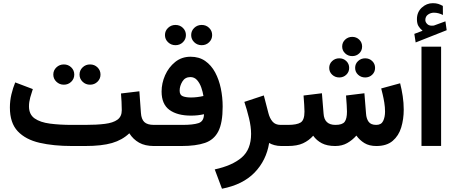

<svg xmlns="http://www.w3.org/2000/svg" viewBox="-20 -908 2832 1194"><path d="M474.6 -444.3Q474.6 -470.7 493.7 -489Q512.7 -507.3 540 -507.3Q567.4 -507.3 586.2 -489Q605 -470.7 605 -444.3Q605 -418 586.2 -399.7Q567.4 -381.3 540 -381.3Q512.7 -381.3 493.7 -399.7Q474.6 -418 474.6 -444.3ZM311.5 -444.3Q311.5 -470.7 330.8 -489Q350.1 -507.3 377 -507.3Q404.3 -507.3 423.1 -489Q441.9 -470.7 441.9 -444.3Q441.9 -418 423.1 -399.7Q404.3 -381.3 377 -381.3Q350.1 -381.3 330.8 -399.7Q311.5 -418 311.5 -444.3ZM732.4 -326.7 846.7 -340.3 856.4 -205.6Q858.9 -167 877.4 -149.2Q896 -131.3 937.5 -131.3H948.7V0H937.5Q881.8 0 845 -20.8Q808.1 -41.5 784.2 -79.1Q740.2 -37.1 676.5 -18.6Q612.8 0 508.8 0H427.2Q313 0 226.1 -20Q139.2 -40 90.3 -91.8Q41.5 -143.6 41.5 -239.3Q41.5 -281.2 51 -321.3Q60.5 -361.3 74.7 -395.5L184.1 -354Q176.3 -331.5 168.2 -302.5Q160.2 -273.4 160.2 -246.6Q160.2 -196.3 195.3 -171.6Q230.5 -147 291 -139.2Q351.6 -131.3 427.2 -131.3H508.8Q581.1 -131.3 632.1 -137.7Q683.1 -144 710.2 -163.6Q737.3 -183.1 737.3 -222.7Q737.3 -247.1 735.8 -275.4Q734.4 -303.7 732.4 -326.7Z M1168.9 -689.9Q1168.9 -716.3 1188 -734.6Q1207 -752.9 1234.4 -752.9Q1261.7 -752.9 1280.5 -734.6Q1299.3 -716.3 1299.3 -689.9Q1299.3 -663.6 1280.5 -645.3Q1261.7 -627 1234.4 -627Q1207 -627 1188 -645.3Q1168.9 -663.6 1168.9 -689.9ZM1005.9 -689.9Q1005.9 -716.3 1025.1 -734.6Q1044.4 -752.9 1071.3 -752.9Q1098.6 -752.9 1117.4 -734.6Q1136.2 -716.3 1136.2 -689.9Q1136.2 -663.6 1117.4 -645.3Q1098.6 -627 1071.3 -627Q1044.4 -627 1025.1 -645.3Q1005.9 -663.6 1005.9 -689.9ZM1114.7 -131.3Q1180.7 -131.3 1214.4 -142.3Q1248 -153.3 1248.5 -197.8Q1211.4 -189 1168 -189Q1082.5 -189 1033.7 -224.6Q984.9 -260.3 984.9 -338.9Q984.9 -390.6 1006.8 -440.2Q1028.8 -489.7 1069.3 -522.5Q1109.9 -555.2 1165 -555.2Q1218.3 -555.2 1256.1 -528.8Q1293.9 -502.4 1317.9 -457.8Q1341.8 -413.1 1353.3 -357.9Q1364.7 -302.7 1364.7 -245.1Q1364.7 -144.5 1337.9 -91.6Q1311 -38.6 1254.6 -19.3Q1198.2 0 1108.9 0H929.2V-131.3ZM1167.5 -301.8Q1205.1 -301.8 1245.1 -311Q1241.2 -336.4 1231.7 -363.8Q1222.2 -391.1 1205.6 -409.9Q1189 -428.7 1164.1 -428.7Q1130.9 -428.7 1114 -400.9Q1097.2 -373 1097.2 -344.2Q1097.2 -316.9 1117.2 -309.3Q1137.2 -301.8 1167.5 -301.8Z M1730.5 0Q1706.5 0 1686.8 -5.4Q1667 -10.7 1653.8 -19Q1636.2 89.8 1563 165.3Q1489.7 240.7 1360.4 265.6L1315.4 145.5Q1423.8 122.1 1482.7 71.8Q1541.5 21.5 1541.5 -75.7Q1541.5 -119.6 1528.6 -173.1Q1515.6 -226.6 1499.5 -274.4L1620.6 -314.5L1648.9 -205.6Q1657.2 -172.4 1674.8 -151.9Q1692.4 -131.3 1725.1 -131.3H1744.1V0Z M2107.9 -618.7Q2107.9 -644 2126.2 -661.4Q2144.5 -678.7 2170.4 -678.7Q2196.3 -678.7 2214.1 -661.4Q2231.9 -644 2231.9 -618.7Q2231.9 -593.3 2214.1 -576.2Q2196.3 -559.1 2170.4 -559.1Q2144.5 -559.1 2126.2 -576.4Q2107.9 -593.8 2107.9 -618.7ZM2188.5 -485.8Q2188.5 -511.2 2206.8 -528.3Q2225.1 -545.4 2251 -545.4Q2276.9 -545.4 2294.7 -528.3Q2312.5 -511.2 2312.5 -485.8Q2312.5 -460.4 2294.7 -443.4Q2276.9 -426.3 2251 -426.3Q2225.1 -426.3 2206.8 -443.4Q2188.5 -460.4 2188.5 -485.8ZM2027.3 -485.8Q2027.3 -511.2 2045.7 -528.3Q2064 -545.4 2089.8 -545.4Q2115.7 -545.4 2133.5 -528.3Q2151.4 -511.2 2151.4 -485.8Q2151.4 -460.4 2133.5 -443.4Q2115.7 -426.3 2089.8 -426.3Q2064 -426.3 2045.7 -443.4Q2027.3 -460.4 2027.3 -485.8ZM2064.9 0Q2014.2 0 1981.2 -17.3Q1948.2 -34.7 1927.7 -64Q1901.4 -34.2 1864.7 -17.1Q1828.1 0 1769.5 0H1724.6V-131.3H1770.5Q1825.7 -131.3 1849.6 -146.2Q1873.5 -161.1 1873.5 -213.9Q1873.5 -225.1 1871.8 -255.6Q1870.1 -286.1 1867.7 -314L1981.9 -328.1L1992.2 -201.7Q1996.6 -131.3 2065.9 -131.3Q2108.9 -131.3 2123.3 -150.4Q2137.7 -169.4 2137.7 -213.9Q2137.7 -224.6 2136 -255.4Q2134.3 -286.1 2131.8 -314L2246.1 -328.1L2256.3 -201.7Q2258.3 -169.9 2272.5 -150.6Q2286.6 -131.3 2319.8 -131.3Q2351.1 -131.3 2362.8 -155.8Q2374.5 -180.2 2374.5 -213.9Q2374.5 -241.2 2369.9 -269.8Q2365.2 -298.3 2359.4 -322.3Q2353.5 -346.2 2350.6 -357.9L2468.3 -390.1Q2478 -352.5 2484.4 -310.3Q2490.7 -268.1 2490.7 -226.1Q2490.7 -167 2475.1 -115.5Q2459.5 -64 2422.1 -32Q2384.8 0 2320.3 0Q2275.9 0 2246.1 -18.3Q2216.3 -36.6 2196.3 -64.9Q2170.9 -36.1 2138.9 -18.1Q2106.9 0 2064.9 0Z M2607.9 -716.8Q2591.3 -730.5 2582 -746.3Q2572.8 -762.2 2572.8 -789.1Q2572.8 -832.5 2602.8 -860.4Q2632.8 -888.2 2671.4 -888.2Q2691.4 -888.2 2705.3 -883.8Q2719.2 -879.4 2733.9 -871.1L2734.4 -814.9Q2706.5 -829.1 2678.2 -829.1Q2658.7 -829.1 2641.8 -817.4Q2625 -805.7 2625 -782.7Q2625.5 -769 2638.2 -757.3Q2650.9 -745.6 2676.8 -749Q2677.7 -749 2680.7 -750L2750 -775.4L2757.8 -720.2L2564.9 -644L2556.6 -697.3ZM2723.1 -617.7V-0.5H2601.1V-617.7Z"/></svg>

Font: Vazirmatn RD FD
Style: Bold
Weight: 700
Designer: Saber Rastikerdar
Foundry: Saber Rastikerdar
Version: Version 33.003